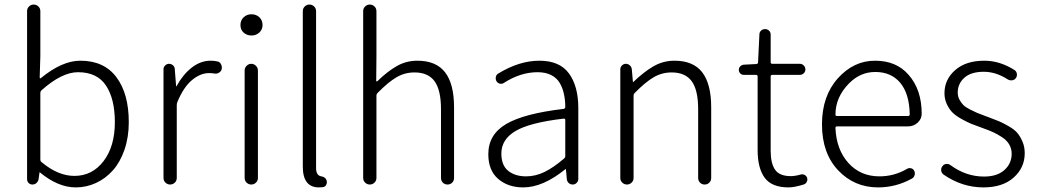

<svg xmlns="http://www.w3.org/2000/svg" viewBox="-20 -815 4583 848"><path d="M314.5 12.7Q236.3 12.7 156.2 -53.7Q156.2 -53.7 155.3 -53.7Q154.3 -53.7 154.3 -52.7L150.4 -23.4Q148.4 -13.7 141.1 -6.8Q133.8 0 123 0Q113.3 0 106.4 -6.8Q99.6 -13.7 99.6 -23.4V-765.6Q99.6 -778.3 108.4 -786.6Q117.2 -794.9 128.9 -794.9Q140.6 -794.9 149.4 -786.6Q158.2 -778.3 158.2 -765.6V-567.4L155.3 -472.7Q155.3 -469.7 157.2 -469.2Q159.2 -468.8 160.2 -469.7Q253.9 -546.9 335 -546.9Q439.5 -546.9 494.1 -474.1Q548.8 -401.4 548.8 -275.4Q548.8 -209 529.8 -153.8Q510.7 -98.6 478.5 -62.5Q446.3 -26.4 403.8 -6.8Q361.3 12.7 314.5 12.7ZM308.6 -38.1Q387.7 -38.1 437.5 -103.5Q487.3 -168.9 487.3 -275.4Q487.3 -377.9 448.2 -437Q409.2 -496.1 324.2 -496.1Q252.9 -496.1 163.1 -416Q158.2 -411.1 158.2 -403.3V-110.4Q158.2 -102.5 164.1 -98.6Q236.3 -38.1 308.6 -38.1Z M702.1 -29.3V-508.8Q702.1 -518.6 709.5 -525.9Q716.8 -533.2 726.6 -533.2Q736.3 -533.2 744.1 -526.4Q752 -519.5 752 -508.8L757.8 -434.6Q757.8 -433.6 758.8 -433.6Q759.8 -433.6 759.8 -434.6Q788.1 -486.3 827.1 -516.6Q866.2 -546.9 910.2 -546.9Q926.8 -546.9 939.5 -543.9Q951.2 -542 956.1 -531.2Q960 -524.4 960 -516.6Q960 -512.7 959 -508.8Q956.1 -499 946.8 -493.7Q937.5 -488.3 926.8 -490.2Q918 -492.2 903.3 -492.2Q865.2 -492.2 828.1 -461.4Q791 -430.7 763.7 -365.2Q760.7 -358.4 760.7 -350.6V-29.3Q760.7 -16.6 752 -8.3Q743.2 0 731.4 0Q719.7 0 710.9 -8.3Q702.1 -16.6 702.1 -29.3Z M1060.5 -29.3V-503.9Q1060.5 -515.6 1069.3 -524.4Q1078.1 -533.2 1089.8 -533.2Q1101.6 -533.2 1110.4 -524.4Q1119.1 -515.6 1119.1 -503.9V-29.3Q1119.1 -16.6 1110.4 -8.3Q1101.6 0 1089.8 0Q1078.1 0 1069.3 -8.3Q1060.5 -16.6 1060.5 -29.3ZM1090.8 -658.2Q1070.3 -658.2 1056.2 -670.9Q1042 -683.6 1042 -704.1Q1042 -725.6 1056.2 -738.8Q1070.3 -752 1090.8 -752Q1111.3 -752 1125.5 -738.8Q1139.6 -725.6 1139.6 -704.1Q1139.6 -684.6 1125.5 -671.4Q1111.3 -658.2 1090.8 -658.2Z M1388.7 12.7Q1317.4 12.7 1317.4 -79.1V-765.6Q1317.4 -778.3 1326.2 -786.6Q1335 -794.9 1346.7 -794.9Q1358.4 -794.9 1367.2 -786.6Q1376 -778.3 1376 -765.6V-73.2Q1376 -56.6 1381.3 -47.9Q1386.7 -39.1 1395.5 -37.1Q1419.9 -33.2 1422.9 -15.6Q1423.8 -13.7 1423.8 -10.7Q1423.8 -3.9 1419.9 2.9Q1415 10.7 1405.3 11.7Q1397.5 12.7 1388.7 12.7Z M1584 -29.3V-765.6Q1584 -778.3 1592.8 -786.6Q1601.6 -794.9 1613.3 -794.9Q1625 -794.9 1633.8 -786.6Q1642.6 -778.3 1642.6 -765.6V-567.4L1641.6 -458Q1641.6 -456.1 1643.6 -455.6Q1645.5 -455.1 1646.5 -456.1Q1691.4 -500 1732.9 -523.4Q1774.4 -546.9 1823.2 -546.9Q1906.2 -546.9 1945.8 -495.6Q1985.4 -444.3 1985.4 -340.8V-29.3Q1985.4 -16.6 1977.1 -8.3Q1968.8 0 1956.5 0Q1944.3 0 1936 -8.3Q1927.7 -16.6 1927.7 -29.3V-333Q1927.7 -417 1899.4 -456.1Q1871.1 -495.1 1810.5 -495.1Q1767.6 -495.1 1731 -473.6Q1694.3 -452.1 1647.5 -404.3Q1642.6 -399.4 1642.6 -391.6V-29.3Q1642.6 -16.6 1633.8 -8.3Q1625 0 1613.3 0Q1601.6 0 1592.8 -8.3Q1584 -16.6 1584 -29.3Z M2291 12.7Q2223.6 12.7 2180.2 -24.9Q2136.7 -62.5 2136.7 -133.8Q2136.7 -220.7 2215.3 -267.1Q2293.9 -313.5 2468.8 -334Q2476.6 -335 2476.6 -343.8Q2476.6 -374 2470.7 -399.4Q2465.8 -424.8 2452.6 -447.8Q2439.5 -470.7 2414.6 -483.4Q2389.6 -496.1 2354.5 -496.1Q2279.3 -496.1 2206.1 -449.2Q2198.2 -443.4 2188.5 -445.3Q2178.7 -447.3 2172.9 -456.1Q2168 -464.8 2169.9 -475.1Q2171.9 -485.4 2180.7 -490.2Q2273.4 -546.9 2362.3 -546.9Q2452.1 -546.9 2493.2 -490.2Q2534.2 -433.6 2534.2 -337.9V-24.4Q2534.2 -14.6 2526.9 -7.3Q2519.5 0 2509.8 0Q2499 0 2491.7 -6.8Q2484.4 -13.7 2483.4 -24.4L2479.5 -67.4Q2479.5 -68.4 2478.5 -68.4Q2477.5 -68.4 2476.6 -67.4Q2377.9 12.7 2291 12.7ZM2303.7 -36.1Q2344.7 -36.1 2384.3 -55.2Q2423.8 -74.2 2470.7 -114.3Q2476.6 -119.1 2476.6 -126V-285.2Q2476.6 -291 2470.7 -291Q2469.7 -291 2468.8 -291Q2319.3 -273.4 2256.8 -236.3Q2194.3 -199.2 2194.3 -136.7Q2194.3 -85 2224.6 -60.5Q2254.9 -36.1 2303.7 -36.1Z M2719.7 -29.3V-508.8Q2719.7 -518.6 2727.1 -525.9Q2734.4 -533.2 2744.1 -533.2Q2753.9 -533.2 2761.7 -526.4Q2769.5 -519.5 2770.5 -508.8L2775.4 -453.1Q2775.4 -452.1 2776.4 -452.1Q2777.3 -452.1 2777.3 -453.1Q2824.2 -498 2866.7 -522.5Q2909.2 -546.9 2959 -546.9Q3042 -546.9 3081.5 -495.6Q3121.1 -444.3 3121.1 -340.8V-29.3Q3121.1 -16.6 3112.8 -8.3Q3104.5 0 3092.3 0Q3080.1 0 3071.8 -8.3Q3063.5 -16.6 3063.5 -29.3V-333Q3063.5 -417 3035.2 -456.1Q3006.8 -495.1 2946.3 -495.1Q2903.3 -495.1 2866.7 -473.6Q2830.1 -452.1 2783.2 -404.3Q2778.3 -399.4 2778.3 -391.6V-29.3Q2778.3 -16.6 2769.5 -8.3Q2760.7 0 2749 0Q2737.3 0 2728.5 -8.3Q2719.7 -16.6 2719.7 -29.3Z M3462.9 12.7Q3388.7 12.7 3357.4 -29.8Q3326.2 -72.3 3326.2 -152.3V-476.6Q3326.2 -484.4 3318.4 -484.4H3264.6Q3255.9 -484.4 3249.5 -490.7Q3243.2 -497.1 3243.2 -506.3Q3243.2 -515.6 3249.5 -522Q3255.9 -528.3 3264.6 -529.3L3320.3 -532.2Q3328.1 -533.2 3328.1 -540L3334 -662.1Q3334 -672.9 3341.3 -679.7Q3348.6 -686.5 3358.9 -686.5Q3369.1 -686.5 3376.5 -679.7Q3383.8 -672.9 3383.8 -662.1V-540Q3383.8 -533.2 3391.6 -533.2H3512.7Q3522.5 -533.2 3529.8 -525.9Q3537.1 -518.6 3537.1 -508.3Q3537.1 -498 3529.8 -491.2Q3522.5 -484.4 3512.7 -484.4H3391.6Q3383.8 -484.4 3383.8 -476.6V-148.4Q3383.8 -93.8 3403.3 -65.4Q3422.9 -37.1 3472.7 -37.1Q3491.2 -37.1 3515.6 -43.9Q3525.4 -46.9 3533.7 -42.5Q3542 -38.1 3544.9 -29.3Q3545.9 -25.4 3545.9 -22.5Q3545.9 -16.6 3543 -11.7Q3539.1 -2.9 3529.3 0Q3488.3 12.7 3462.9 12.7Z M3858.4 12.7Q3752.9 12.7 3681.6 -63Q3610.4 -138.7 3610.4 -265.6Q3610.4 -390.6 3680.2 -468.8Q3750 -546.9 3844.7 -546.9Q3938.5 -546.9 3992.2 -485.4Q4050.8 -419.9 4050.8 -312.5Q4050.8 -290 4033.2 -273.4Q4015.6 -256.8 3990.2 -256.8H3676.8Q3669.9 -256.8 3669.9 -250Q3673.8 -154.3 3727.1 -95.2Q3780.3 -36.1 3864.3 -36.1Q3929.7 -36.1 3986.3 -69.3Q3994.1 -74.2 4003.9 -71.8Q4013.7 -69.3 4017.6 -60.5Q4022.5 -51.8 4019.5 -41.5Q4016.6 -31.2 4007.8 -26.4Q3937.5 12.7 3858.4 12.7ZM3669.9 -308.6Q3669.9 -302.7 3676.8 -302.7H3990.2Q3998 -302.7 3998 -309.6Q3998 -310.5 3998 -310.5Q3996.1 -401.4 3956.1 -449.2Q3916 -497.1 3845.7 -497.1Q3779.3 -497.1 3729.5 -446.3Q3669.9 -385.7 3669.9 -308.6Z M4323.2 12.7Q4229.5 12.7 4147.5 -43.9Q4136.7 -51.8 4136.7 -65.4Q4136.7 -74.2 4142.6 -81.1Q4148.4 -89.8 4159.2 -90.8Q4169.9 -91.8 4177.7 -85.9Q4246.1 -35.2 4326.2 -35.2Q4383.8 -35.2 4416 -64Q4448.2 -92.8 4448.2 -135.7Q4448.2 -158.2 4437.5 -176.8Q4426.8 -195.3 4405.8 -209Q4384.8 -222.7 4365.7 -231.4Q4346.7 -240.2 4318.4 -250Q4288.1 -260.7 4270 -268.1Q4252 -275.4 4226.6 -289.6Q4201.2 -303.7 4187 -317.9Q4172.9 -332 4162.1 -354.5Q4151.4 -377 4151.4 -403.3Q4151.4 -463.9 4198.7 -505.4Q4246.1 -546.9 4327.1 -546.9Q4396.5 -546.9 4461.9 -504.9Q4469.7 -499 4471.2 -488.8Q4472.7 -478.5 4466.8 -470.2Q4460.9 -461.9 4450.7 -460.4Q4440.4 -459 4431.6 -463.9Q4378.9 -498 4325.2 -498Q4268.6 -498 4239.3 -471.7Q4210 -445.3 4210 -406.2Q4210 -388.7 4217.8 -374.5Q4225.6 -360.4 4234.9 -351.1Q4244.1 -341.8 4264.2 -331.5Q4284.2 -321.3 4295.9 -316.4Q4307.6 -311.5 4334 -301.8Q4337.9 -300.8 4344.7 -297.9Q4376 -286.1 4392.6 -279.3Q4409.2 -272.5 4434.6 -257.8Q4460 -243.2 4472.7 -228.5Q4485.4 -213.9 4495.6 -190.4Q4505.9 -167 4505.9 -138.7Q4505.9 -74.2 4457 -30.8Q4408.2 12.7 4323.2 12.7Z"/></svg>

Font: Gen Jyuu Gothic Light
Style: Regular
Weight: 200
Designer: [Source Han Sans]
Ryoko NISHIZUKA  (kana & ideographs); Paul D. Hunt (Latin, Greek & Cyrillic); Wenlong ZHANG  (bopomofo
Version: Version 1.002.20150607